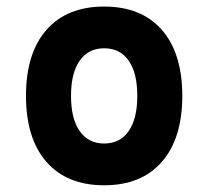

<svg xmlns="http://www.w3.org/2000/svg" viewBox="-20 -547 626 577"><path d="M293 9.8Q181.2 9.8 119.6 -60.5Q58.1 -130.9 58.1 -258.8Q58.1 -387.2 119.6 -457.3Q181.2 -527.3 293 -527.3Q404.8 -527.3 466.3 -457.3Q527.8 -387.2 527.8 -258.8Q527.8 -130.9 466.3 -60.5Q404.8 9.8 293 9.8ZM293 -115.7Q340.8 -115.7 366.7 -153.1Q392.6 -190.4 392.6 -258.8Q392.6 -327.6 366.7 -364.7Q340.8 -401.9 293 -401.9Q245.6 -401.9 219.5 -364.7Q193.4 -327.6 193.4 -258.8Q193.4 -190.4 219.5 -153.1Q245.6 -115.7 293 -115.7Z"/></svg>

Font: Cascadia Code NF
Style: Bold
Weight: 700
Monospace: yes
Designer: Aaron Bell
Foundry: Saja Typeworks
Version: Version 2404.023; ttfautohint (v1.8.4)